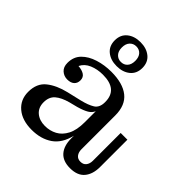

<svg xmlns="http://www.w3.org/2000/svg" viewBox="-200 -879 1030 1030"><g transform="rotate(45 315.5 -364.0)"><path d="M280 -555Q234 -555 204.5 -579Q175 -603 175 -646Q175 -689 204.5 -713Q234 -737 280 -737Q326 -737 355.5 -713Q385 -689 385 -646Q385 -603 355.5 -579Q326 -555 280 -555ZM280 -587Q303 -587 317 -602.5Q331 -618 331 -646Q331 -674 317 -689.5Q303 -705 280 -705Q258 -705 243.5 -689.5Q229 -674 229 -646Q229 -618 243.5 -602.5Q258 -587 280 -587ZM199 9Q127 9 84.5 -27Q42 -63 42 -122Q42 -187 84 -220.5Q126 -254 193 -270L274 -289Q320 -300 346.5 -316.5Q373 -333 373 -374V-376Q373 -471 261 -471Q219 -471 184.5 -456.5Q150 -442 135 -411Q163 -409 180 -398Q197 -387 197 -364Q197 -342 183 -329.5Q169 -317 143 -317Q118 -317 99.5 -333.5Q81 -350 81 -381Q81 -427 109.5 -456Q138 -485 184 -499.5Q230 -514 282 -514Q369 -514 415.5 -477Q462 -440 462 -363V-106Q462 -84 473 -69.5Q484 -55 505 -55Q527 -55 538 -69.5Q549 -84 549 -106V-317H600V-110Q600 -55 573 -23Q546 9 490 9Q436 9 409 -22Q382 -53 382 -109V-129Q365 -57 317 -24Q269 9 199 9ZM140 -141Q140 -101 166.5 -78.5Q193 -56 235 -56Q272 -56 303 -72.5Q334 -89 353 -125.5Q372 -162 372 -222V-305Q364 -286 344 -274Q324 -262 286 -251L239 -239Q191 -226 165.5 -204Q140 -182 140 -141Z"/></g></svg>

Font: Montagu Slab 144pt
Style: Regular
Weight: 400
Designer: Florian Karsten
Foundry: Florian Karsten
Version: Version 1.000; ttfautohint (v1.8.3)